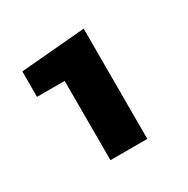

<svg xmlns="http://www.w3.org/2000/svg" viewBox="-84 -607 442 451"><g transform="rotate(-30 137.5 -381.5)"><path d="M20 -447V-516L195 -531V-232H95V-447Z"/></g></svg>

Font: Dashboard
Style: Regular
Weight: 400
Designer: jaiki
Version: Version 1.000